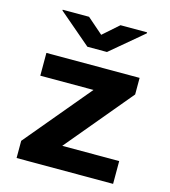

<svg xmlns="http://www.w3.org/2000/svg" viewBox="-111 -839 822 928"><g transform="rotate(15 299.5 -375.0)"><path d="M256 -114 532.1 -445V-528H65.7V-414H331.9L58 -86V0H540.9V-114ZM298.9 -681 219.7 -750H87.7V-746L249.4 -608H347.3L510.1 -745V-750H377Z"/></g></svg>

Font: Asimov
Style: Wid
Weight: 500
Designer: Google
Version: Version 2.000980; 2014